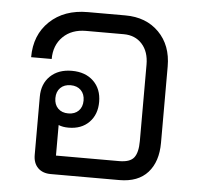

<svg xmlns="http://www.w3.org/2000/svg" viewBox="-45 -604 684 651"><g transform="rotate(5 297.0 -279.0)"><path d="M514 -398V-138Q514 -74 481 -37Q448 0 384 0H151Q123 0 107 -16Q91 -32 91 -60V-258Q91 -302 118.5 -328.5Q146 -355 192 -355Q238 -355 265.5 -328.5Q293 -302 293 -258Q293 -215 267 -188.5Q241 -162 197 -162Q177 -162 163 -168V-64H378Q415 -64 428.5 -81.5Q442 -99 442 -138V-398Q442 -442 418.5 -468Q395 -494 356 -494H228Q179 -494 149.5 -465Q120 -436 120 -389H50Q50 -465 99 -511.5Q148 -558 228 -558H356Q427 -558 470.5 -514Q514 -470 514 -398ZM144 -258Q144 -236 157 -223Q170 -210 192 -210Q214 -210 227 -223Q240 -236 240 -258Q240 -280 227 -293Q214 -306 192 -306Q170 -306 157 -293Q144 -280 144 -258Z"/></g></svg>

Font: Stavian Regular
Style: Regular
Weight: 400
Version: Version 1.000; ttfautohint (v1.6)